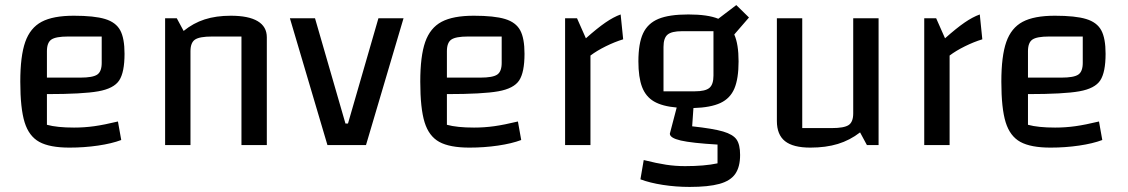

<svg xmlns="http://www.w3.org/2000/svg" viewBox="-20 -572 4449 757"><path d="M445 -93 458 -20Q421 -6 366.5 2Q312 10 254 10Q176 10 135 -12.5Q94 -35 77 -90Q60 -145 60 -250Q60 -351 79.5 -406.5Q99 -462 144 -486Q189 -510 271 -510Q352 -510 394.5 -497Q437 -484 454 -452.5Q471 -421 471 -360Q471 -287 450 -255Q429 -223 367.5 -212Q306 -201 165 -201V-80Q205 -69 272 -69Q313 -69 352 -74.5Q391 -80 445 -93ZM165 -370V-266H297Q346 -266 363.5 -278Q381 -290 381 -324V-428H248Q200 -428 182.5 -416Q165 -404 165 -370Z M631 -500H677L704 -450Q742 -481 787 -495.5Q832 -510 890 -510Q960 -510 996 -488.5Q1032 -467 1032 -425V0H932V-428H816Q767 -428 749 -416Q731 -404 731 -370V0H631Z M1222 -500 1342 -85H1352L1472 -500H1571L1423 0H1271L1123 -500Z M2022 -93 2035 -20Q1998 -6 1943.5 2Q1889 10 1831 10Q1753 10 1712 -12.5Q1671 -35 1654 -90Q1637 -145 1637 -250Q1637 -351 1656.5 -406.5Q1676 -462 1721 -486Q1766 -510 1848 -510Q1929 -510 1971.5 -497Q2014 -484 2031 -452.5Q2048 -421 2048 -360Q2048 -287 2027 -255Q2006 -223 1944.5 -212Q1883 -201 1742 -201V-80Q1782 -69 1849 -69Q1890 -69 1929 -74.5Q1968 -80 2022 -93ZM1742 -370V-266H1874Q1923 -266 1940.5 -278Q1958 -290 1958 -324V-428H1825Q1777 -428 1759.5 -416Q1742 -404 1742 -370Z M2290 -421Q2335 -461 2367 -483Q2399 -505 2427 -515L2437 -417Q2404 -407 2368.5 -389.5Q2333 -372 2308 -353V0H2208V-500H2255Z M2898 39Q2898 86 2879 113.5Q2860 141 2816.5 153Q2773 165 2699 165Q2645 165 2593.5 157Q2542 149 2505 135L2518 59Q2570 72 2606.5 77.5Q2643 83 2681 83Q2758 83 2809 72V-2Q2707 -8 2664 -18Q2621 -28 2621 -45L2648 -148Q2591 -153 2558.5 -172Q2526 -191 2511.5 -229Q2497 -267 2497 -330Q2497 -401 2515.5 -440.5Q2534 -480 2576 -497.5Q2618 -515 2694 -515Q2771 -515 2812 -498L2883 -552L2933 -503L2875 -436Q2892 -398 2892 -330Q2892 -262 2875.5 -223Q2859 -184 2820.5 -166Q2782 -148 2714 -146L2709 -74Q2792 -65 2831 -53.5Q2870 -42 2884 -22Q2898 -2 2898 39ZM2596 -212H2720Q2761 -212 2777 -225.5Q2793 -239 2793 -274V-449H2669Q2628 -449 2612 -435.5Q2596 -422 2596 -387Z M3444 0H3398L3371 -50Q3331 -19 3283.5 -4.5Q3236 10 3175 10Q3107 10 3075 -15.5Q3043 -41 3043 -95V-500H3143V-67H3259Q3308 -67 3326 -79Q3344 -91 3344 -125V-500H3444Z M3706 -421Q3751 -461 3783 -483Q3815 -505 3843 -515L3853 -417Q3820 -407 3784.5 -389.5Q3749 -372 3724 -353V0H3624V-500H3671Z M4313 -93 4326 -20Q4289 -6 4234.5 2Q4180 10 4122 10Q4044 10 4003 -12.5Q3962 -35 3945 -90Q3928 -145 3928 -250Q3928 -351 3947.5 -406.5Q3967 -462 4012 -486Q4057 -510 4139 -510Q4220 -510 4262.5 -497Q4305 -484 4322 -452.5Q4339 -421 4339 -360Q4339 -287 4318 -255Q4297 -223 4235.5 -212Q4174 -201 4033 -201V-80Q4073 -69 4140 -69Q4181 -69 4220 -74.5Q4259 -80 4313 -93ZM4033 -370V-266H4165Q4214 -266 4231.5 -278Q4249 -290 4249 -324V-428H4116Q4068 -428 4050.5 -416Q4033 -404 4033 -370Z"/></svg>

Font: Changa
Style: Regular
Weight: 400
Designer: Eduardo Rodriguez Tunni
Foundry: Eduardo Rodriguez Tunni
Version: Version 2.002; ttfautohint (v1.5.10-5e6f)